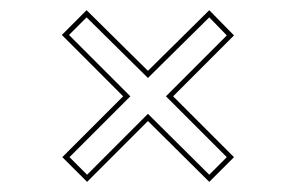

<svg xmlns="http://www.w3.org/2000/svg" viewBox="-20 -422 585 379"><path d="M150.9 -401.9 272 -282.2 393.1 -401.9 441.9 -352.1 321.8 -231.9 441.9 -111.8 393.1 -63 272 -183.1 151.9 -63 103 -111.8 223.1 -231.9 102.1 -353ZM150.9 -387.7 116.2 -353 237.3 -231.9 117.2 -111.8 151.9 -77.1 272 -197.3 393.1 -77.1 427.7 -111.8 307.6 -231.9 427.7 -352.1 393.1 -387.7 272 -268.1Z"/></svg>

Font: Linux Biolinum Outline O
Style: Bold
Weight: 700
Designer: Philipp H. Poll
Foundry: Philipp H. Poll
Version: Version 0.9.2